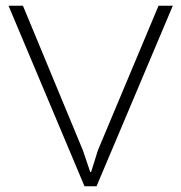

<svg xmlns="http://www.w3.org/2000/svg" viewBox="-20 -650 633 670"><path d="M533.2 -629.9H583L316.9 0H274.9L9.8 -629.9H60.1L269 -126L294.9 -49.8H297.9L321.8 -126Z"/></svg>

Font: Sinkin Sans 200 X Light
Style: Regular
Weight: 200
Designer: Keith Bates
Foundry: K-Type
Version: Sinkin Sans (version 1.0)  by Keith Bates   •   © 2014   www